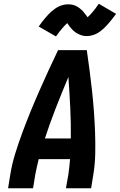

<svg xmlns="http://www.w3.org/2000/svg" viewBox="-20 -1002 640 1022"><path d="M23 0 35 -74Q44 -130 61.5 -186Q79 -242 99.5 -297.5Q120 -353 142.5 -408Q165 -463 189 -517.5Q213 -572 238 -626.5Q263 -681 289 -735H442Q450 -681 457 -626.5Q464 -572 470 -517.5Q476 -463 480 -408Q484 -353 486 -297.5Q488 -242 487 -186Q486 -130 477 -74L465 0H331L344 -74Q347 -94 349 -114Q351 -134 353 -155H186Q181 -135 176.5 -114.5Q172 -94 168 -74L156 0ZM357 -265Q358 -347 354 -429Q350 -511 344 -592Q310 -511 278 -429.5Q246 -348 219 -265ZM278 -808 186 -861Q195 -874 204 -885.5Q213 -897 221 -906.5Q229 -916 237 -924.5Q245 -933 253 -940Q261 -947 272 -955Q283 -963 294 -968Q305 -973 317.5 -976Q330 -979 342 -979Q347 -979 353 -978.5Q359 -978 364.5 -977Q370 -976 375.5 -974Q381 -972 386 -969.5Q391 -967 395.5 -964Q400 -961 404 -958Q408 -955 413 -950.5Q418 -946 421.5 -942Q425 -938 428 -934Q431 -930 434 -926.5Q437 -923 440 -919Q443 -915 446 -910Q454 -917 459.5 -923Q465 -929 472.5 -937.5Q480 -946 488 -957Q496 -968 506 -982L598 -928Q588 -915 579.5 -904Q571 -893 562.5 -883Q554 -873 546 -864.5Q538 -856 530.5 -849Q523 -842 512 -834Q501 -826 490 -821Q479 -816 466.5 -813Q454 -810 442 -810Q436 -810 430.5 -810.5Q425 -811 419.5 -812.5Q414 -814 408.5 -816Q403 -818 398 -820.5Q393 -823 388.5 -825.5Q384 -828 380 -831Q376 -834 371 -838.5Q366 -843 362.5 -847Q359 -851 355.5 -855Q352 -859 349.5 -862.5Q347 -866 343.5 -871Q340 -876 338 -879Q330 -872 324.5 -866Q319 -860 311.5 -851.5Q304 -843 295.5 -832Q287 -821 278 -808Z"/></svg>

Font: Iosevka Curly XBdExObl
Style: Regular
Weight: 800
Width: 7
Italic angle: -9°
Monospace: yes
Designer: Belleve Invis
Foundry: Belleve Invis
Version: Version 11.1.0; ttfautohint (v1.8.3)